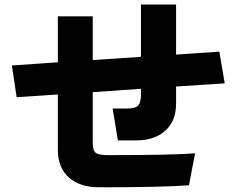

<svg xmlns="http://www.w3.org/2000/svg" viewBox="-20 -795 1040 828"><path d="M465.8 -327.1H530.3Q563.5 -327.1 575.7 -339.8Q587.9 -352.5 587.9 -386.7V-412.1L379.9 -397.5V-181.6Q379.9 -146.5 392.6 -136.2Q405.3 -126 444.3 -126Q725.6 -126 821.3 -133.8L794.9 3.9Q681.6 12.7 408.2 12.7Q324.2 12.7 276.9 -29.8Q229.5 -72.3 229.5 -147.5V-387.7L51.8 -376L31.2 -512.7L229.5 -526.4V-724.6H379.9V-536.1L587.9 -549.8V-775.4H739.3V-559.6L925.8 -572.3L949.2 -435.5L739.3 -421.9V-347.7Q739.3 -273.4 692.9 -231.4Q646.5 -189.5 567.4 -189.5H488.3Z"/></svg>

Font: Gothic A1 Black
Style: Regular
Weight: 900
Version: Version 2.50